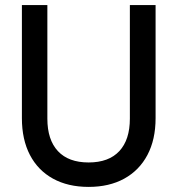

<svg xmlns="http://www.w3.org/2000/svg" viewBox="-20 -720 696 754"><path d="M328 14Q247 14 188 -18.5Q129 -51 97.5 -111.5Q66 -172 66 -256V-700H166V-254Q166 -171 207.5 -126.5Q249 -82 328 -82Q407 -82 448.5 -126.5Q490 -171 490 -254V-700H591V-256Q591 -172 559 -111.5Q527 -51 468 -18.5Q409 14 328 14Z"/></svg>

Font: Fustat SemiBold
Style: Regular
Weight: 600
Designer: Mohamed Gaber, Khaled Hosny, Laura Garcia Mut
Foundry: Kief Type Foundry, Alif Type Foundry, Hard Type Foundry
Version: Version 1.007